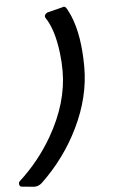

<svg xmlns="http://www.w3.org/2000/svg" viewBox="-133 -849 634 1060"><g transform="rotate(-5 184.0 -319.0)"><path d="M345.7 -464.8Q345.7 -300.3 265.6 -134.3Q188 26.4 56.6 151.4Q36.1 170.4 10.7 168.9L-57.6 162.1Q-65.9 160.6 -68.8 150.9Q-71.8 138.2 -63.5 130.9Q45.4 31.7 120.1 -97.2Q224.6 -278.8 224.6 -455.1Q224.6 -505.9 218.3 -555.7Q202.1 -687 156.2 -753.9Q154.8 -756.3 153.8 -759.3Q150.4 -772.5 168.9 -783.2L251 -803.7Q268.1 -813 278.3 -793.9Q289.6 -773.4 299.3 -751Q345.7 -640.1 345.7 -464.8Z"/></g></svg>

Font: Allan
Style: Bold
Weight: 700
Version: Version 1.005